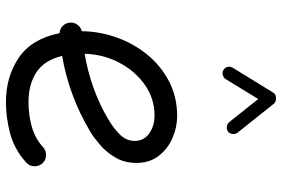

<svg xmlns="http://www.w3.org/2000/svg" viewBox="-166 -720 915 622"><g transform="rotate(90 291.0 -408.5)"><path d="M506.3 -36.6Q463.4 2 412.1 15.6Q360.8 29.3 310.1 29.3Q228.5 29.3 167 -12Q105.5 -53.2 86.9 -144.5Q73.2 -145 63.5 -154.8Q53.7 -164.6 52.7 -178.2Q51.8 -191.9 59.8 -202.6Q67.9 -213.4 80.6 -216.3Q81.1 -273.4 100.6 -328.6Q120.1 -383.8 156.2 -428.2Q192.4 -472.7 242.9 -499Q293.5 -525.4 355.5 -525.4Q391.1 -525.4 426 -510.5Q460.9 -495.6 484.1 -466.1Q507.3 -436.5 507.3 -393.1Q507.3 -354.5 489.5 -324.7Q471.7 -294.9 447.8 -274.7Q423.8 -254.4 405.8 -243.7Q290 -174.8 160.6 -152.8Q174.3 -95.7 213.1 -69.8Q252 -43.9 310.1 -43.9Q353.5 -43.9 391.4 -54.9Q429.2 -65.9 456.5 -91.3Q467.8 -101.1 483.2 -100.6Q498.5 -100.1 508.8 -88.9Q518.6 -77.6 518.1 -62.3Q517.6 -46.9 506.3 -36.6ZM353.5 -452.1Q298.8 -452.1 254.2 -420.7Q209.5 -389.2 182.4 -337.6Q155.3 -286.1 153.8 -225.6Q210.9 -235.4 264.6 -254.6Q318.4 -273.9 365.7 -302.2Q396 -319.8 416 -340.6Q436 -361.3 436 -387.7Q436 -417.5 411.9 -434.8Q387.7 -452.1 353.5 -452.1ZM205.6 -675.8Q198.2 -680.2 196.3 -689Q194.3 -697.8 198.7 -705.1L279.8 -836.9Q285.2 -845.7 297.6 -845.7Q310.1 -845.7 315.4 -838.9L409.2 -721.2Q414.6 -714.4 413.6 -705.1Q412.6 -695.8 405.8 -690.4Q398.9 -685.1 389.6 -686.3Q380.4 -687.5 375 -694.3L300.3 -788.1L235.8 -682.6Q231 -675.3 222.2 -673.1Q213.4 -670.9 205.6 -675.8Z"/></g></svg>

Font: Mikhak Regular
Style: Regular
Weight: 400
Designer: Amin Abedi
Version: Version 3.3